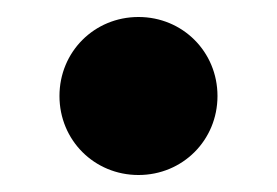

<svg xmlns="http://www.w3.org/2000/svg" viewBox="-20 -481 326 226"><path d="M143 -275C195 -275 236 -316 236 -368C236 -420 195 -461 143 -461C91 -461 50 -420 50 -368C50 -316 91 -275 143 -275Z"/></svg>

Font: Bounded Med
Style: Regular
Weight: 500
Designer: Vlad Churkin
Version: Version 3.0